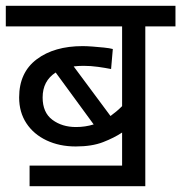

<svg xmlns="http://www.w3.org/2000/svg" viewBox="-20 -642 625 662"><path d="M82 -71H401V-185Q374 -167 335.5 -152Q297 -137 241 -137Q185 -137 140.5 -158Q96 -179 71 -217Q46 -255 46 -306Q46 -392 106.5 -437.5Q167 -483 265 -483Q279 -483 299 -481.5Q319 -480 338.5 -478Q358 -476 369 -473L363 -404Q343 -408 318 -411.5Q293 -415 268 -415Q250 -415 234 -413L361 -242Q372 -250 382 -258.5Q392 -267 401 -276V-551H0V-622H585V-551H481V0H82ZM127 -306Q127 -254 160.5 -229Q194 -204 242 -204Q274 -204 303 -213L172 -392Q127 -363 127 -306Z"/></svg>

Font: Noto Sans
Style: Italic
Weight: 400
Italic angle: -12°
Designer: Monotype Design Team
Foundry: Monotype Imaging Inc.
Version: Version 2.013; ttfautohint (v1.8.4.7-5d5b)